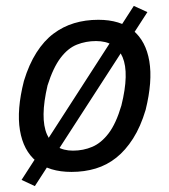

<svg xmlns="http://www.w3.org/2000/svg" viewBox="-20 -573 573 650"><path d="M222 9Q147 9 103 -27Q59 -63 47.5 -132Q36 -201 61 -299Q78 -355 103.5 -395Q129 -435 161 -459Q193 -483 231 -494.5Q269 -506 313 -506Q387 -506 430.5 -470Q474 -434 485.5 -366Q497 -298 473 -201Q456 -144 430.5 -104Q405 -64 373.5 -39Q342 -14 304 -2.5Q266 9 222 9ZM227 -63Q262 -63 292.5 -76Q323 -89 348 -122Q373 -155 391 -216Q418 -325 395 -379.5Q372 -434 305 -434Q271 -434 240.5 -422Q210 -410 185 -377Q160 -344 141 -284Q115 -173 139 -118Q163 -63 227 -63ZM98 57 53 36 433 -553 479 -532Z"/></svg>

Font: Nunito Sans 7pt Condensed Medium
Style: Italic
Weight: 500
Width: 3
Italic angle: -9°
Designer: Vernon Adams
Foundry: Vernon Adams
Version: Version 3.101;gftools[0.9.27]